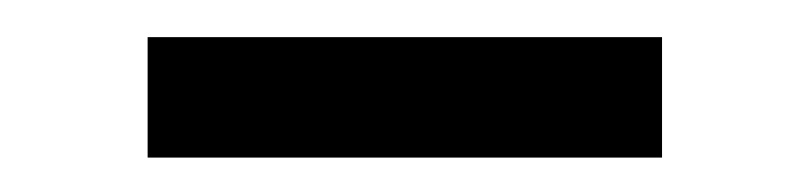

<svg xmlns="http://www.w3.org/2000/svg" viewBox="-20 -316 447 106"><path d="M61.5 -229V-295.5H345.5V-229Z"/></svg>

Font: Anek Gurmukhi Medium
Style: Regular
Weight: 400
Version: Version 1.003